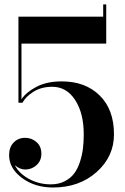

<svg xmlns="http://www.w3.org/2000/svg" viewBox="-20 -824 558 854"><path d="M452.5 -630H75.5V-382.5Q97 -414.5 142.8 -438.2Q188.5 -462 254.5 -462Q359.5 -462 423.2 -399.5Q487 -337 487 -226.5Q487 -127.5 409.8 -58.8Q332.5 10 216 10Q135 10 77.8 -32.5Q20.5 -75 20.5 -134Q20.5 -169.5 40.8 -190.2Q61 -211 92 -211Q120.5 -211 142.2 -192.2Q164 -173.5 164 -140Q164 -109 142.5 -89.5Q121 -70 92 -70Q68.5 -70 46 -89Q65 -52 109.2 -28Q153.5 -4 206 -4Q241 -4 267.8 -17.8Q294.5 -31.5 310.2 -52.8Q326 -74 335.8 -104.5Q345.5 -135 349 -164Q352.5 -193 352.5 -226.5Q352.5 -320.5 314.2 -379.2Q276 -438 212.5 -438Q164 -438 129 -416Q94 -394 80 -367H62V-750H439V-804.5H452.5Z"/></svg>

Font: Bodoni* 16pt Medium
Style: Regular
Weight: 500
Version: Version 2.3